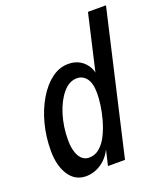

<svg xmlns="http://www.w3.org/2000/svg" viewBox="-135 -810 778 911"><g transform="rotate(-20 254.0 -355.0)"><path d="M256 0 278 -93V-85Q257 -39 220.5 -14.5Q184 10 143 10Q88 10 57 -37.5Q26 -85 26 -160Q26 -231 43 -295.5Q60 -360 90.5 -411Q121 -462 160 -491Q199 -520 244 -520Q278 -520 303.5 -504.5Q329 -489 343.5 -461Q358 -433 354 -393L341 -390L417 -720H508L342 0ZM187 -68Q217 -68 240.5 -88.5Q264 -109 280 -142Q296 -175 306.5 -212.5Q317 -250 321.5 -284.5Q326 -319 326 -342Q326 -393 307.5 -417.5Q289 -442 259 -442Q220 -442 188.5 -404.5Q157 -367 138.5 -307.5Q120 -248 120 -179Q120 -129 137.5 -98.5Q155 -68 187 -68Z"/></g></svg>

Font: Instrument Sans Condensed Medium
Style: Italic
Weight: 500
Width: 3
Italic angle: -13°
Designer: Rodrigo Fuenzalida
Foundry: fragTYPE
Version: Version 1.000;gftools[0.9.28]